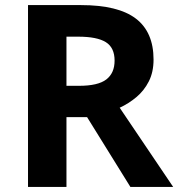

<svg xmlns="http://www.w3.org/2000/svg" viewBox="-20 -734 700 754"><path d="M298 -714Q444 -714 513.5 -661Q583 -608 583 -500Q583 -451 564.5 -414.5Q546 -378 515.5 -352.5Q485 -327 450 -311L660 0H492L322 -274H241V0H90V-714ZM287 -590H241V-397H290Q365 -397 397.5 -422Q430 -447 430 -496Q430 -547 395.5 -568.5Q361 -590 287 -590Z"/></svg>

Font: Noto Sans Bengali
Style: Bold
Weight: 700
Designer: Jelle Bosma - Monotype Design Team
Foundry: Monotype Imaging Inc.
Version: Version 2.003; ttfautohint (v1.8.4.7-5d5b)